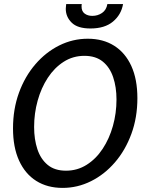

<svg xmlns="http://www.w3.org/2000/svg" viewBox="-20 -903 714 937"><path d="M285.5 14Q211 14 156.8 -20.2Q102.5 -54.5 73 -119.5Q43.5 -184.5 43.5 -276Q43.5 -370.5 72.5 -450.2Q101.5 -530 152.5 -589.2Q203.5 -648.5 269.2 -681.2Q335 -714 408.5 -714Q483 -714 537.2 -679.8Q591.5 -645.5 621 -580.8Q650.5 -516 650.5 -424Q650.5 -329.5 621.2 -249.8Q592 -170 541 -110.8Q490 -51.5 424.2 -18.8Q358.5 14 285.5 14ZM302 -70Q357.5 -70 403 -98.8Q448.5 -127.5 481 -176.8Q513.5 -226 531 -288.2Q548.5 -350.5 548.5 -417.5Q548.5 -478 532.2 -526.2Q516 -574.5 481.5 -602.5Q447 -630.5 392 -630.5Q336 -630.5 290.8 -601.5Q245.5 -572.5 213.2 -523.2Q181 -474 163.8 -412Q146.5 -350 146.5 -283Q146.5 -223 162.5 -174.8Q178.5 -126.5 212.8 -98.2Q247 -70 302 -70ZM421.5 -764Q358.5 -764 329.8 -792.5Q301 -821 301 -860Q301 -865 301.8 -870.5Q302.5 -876 303 -883H379Q378.5 -880 378.2 -876.8Q378 -873.5 378 -871Q378 -848 393 -836.8Q408 -825.5 430.5 -825.5Q457 -825.5 478 -839.8Q499 -854 504 -883H580.5Q571.5 -831 531.2 -797.5Q491 -764 421.5 -764Z"/></svg>

Font: Cabin
Style: Italic
Weight: 400
Width: 4
Italic angle: -10°
Designer: Pablo Impallari
Foundry: Pablo Impallari. http://www.impallari.com Igino Marini. http://www.ikern.com
Version: Version 3.001